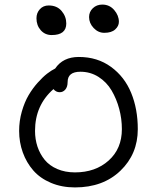

<svg xmlns="http://www.w3.org/2000/svg" viewBox="-20 -900 689 843"><path d="M438 -755.9Q411.1 -755.9 391.1 -777.1Q371.1 -798.3 371.1 -825.2Q371.1 -848.1 387.7 -864Q404.3 -879.9 429.2 -879.9Q460.9 -879.9 481.4 -856Q502 -832 502 -804.2Q502 -785.6 485.8 -770.8Q469.7 -755.9 438 -755.9ZM207 -746.1Q177.7 -746.1 158.9 -767.3Q140.1 -788.6 140.1 -819.8Q140.1 -843.3 155 -859.6Q169.9 -876 193.8 -876Q230 -876 250.5 -851.8Q271 -827.6 271 -796.9Q271 -746.1 207 -746.1ZM309.1 -77.1Q251 -77.1 203.6 -97.2Q156.2 -117.2 126.2 -151.6Q96.2 -186 80.1 -230.7Q64 -275.4 64 -325.2Q64 -369.1 75.9 -410.6Q87.9 -452.1 105.5 -481.9Q123 -511.7 145.5 -536.9Q168 -562 187 -576.7Q206.1 -591.3 222.2 -599.1Q256.3 -649.9 326.2 -649.9Q407.7 -649.9 467.3 -606.4Q526.9 -563 555.9 -492.2Q585 -421.4 585 -333Q585 -223.6 508.8 -150.4Q432.6 -77.1 309.1 -77.1ZM133.8 -325.2Q133.8 -288.6 144.5 -256.3Q155.3 -224.1 176 -198.5Q196.8 -172.9 231.2 -158Q265.6 -143.1 309.1 -143.1Q398.9 -143.1 457 -195.1Q515.1 -247.1 515.1 -333Q515.1 -378.4 503.4 -422.1Q491.7 -465.8 470 -502.7Q448.2 -539.6 412.6 -562.3Q377 -585 333 -585Q276.9 -585 276.9 -540Q276.9 -518.6 266.8 -506.8Q256.8 -495.1 242.2 -495.1Q225.6 -495.1 214.8 -508.8Q133.8 -438 133.8 -325.2Z"/></svg>

Font: Shantell Sans Irregular Bouncy
Style: Regular
Weight: 300
Designer: Stephen Nixon, Anya Danilova, Shantell Martin
Foundry: Arrow Type
Version: Version 1.006;[9816181b4]